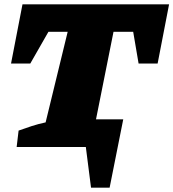

<svg xmlns="http://www.w3.org/2000/svg" viewBox="-20 -680 802 888"><path d="M401 188 377 0H57L66 -76Q96 -87 127 -97Q158 -107 191 -114L293 -533H204L120 -386H31L84 -660H762L709 -386H621L596 -533H505L424 -128H550L487 188Z"/></svg>

Font: Piazzolla Black
Style: Italic
Weight: 900
Italic angle: -11.3°
Designer: Juan Pablo del Peral
Foundry: Huerta Tipografica
Version: Version 1.330